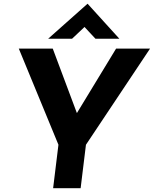

<svg xmlns="http://www.w3.org/2000/svg" viewBox="-20 -992 811 1012"><path d="M288 -229 79 -736H258L401 -354L358 -351L592 -736H771L433 -229L405 0H260ZM483 -788 414 -862 449 -872 360 -788H234L441 -972H442L609 -788Z"/></svg>

Font: Josefin Sans Thin
Style: Bold Italic
Weight: 700
Italic angle: -7°
Version: Version 2.000